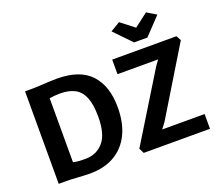

<svg xmlns="http://www.w3.org/2000/svg" viewBox="-156 -1216 1655 1449"><g transform="rotate(-20 671.5 -491.5)"><path d="M83.5 0V-743H147.5Q168.5 -743 200.5 -745Q232.5 -747 269 -749Q305.5 -751 339.5 -751Q525 -751 612.5 -656.5Q700 -562 700 -391.5Q700 -264.5 655.5 -174.8Q611 -85 527.8 -38Q444.5 9 328 8Q280 7 231.2 3.5Q182.5 0 141.5 0ZM240.5 -116.5Q259 -111.5 286.8 -109.5Q314.5 -107.5 341.5 -108Q429 -109 483.2 -172.2Q537.5 -235.5 537.5 -375Q537.5 -472 514 -529.8Q490.5 -587.5 443.5 -612.5Q396.5 -637.5 325.5 -637.5Q302.5 -637.5 278.8 -635.5Q255 -633.5 240.5 -630.5ZM766.5 0 746 -41 1079.5 -584 1110 -626H783.5V-743H1299.5L1320.5 -704L993.5 -166L957.5 -118.5H1298.5V0ZM983 -808.5 851.5 -945 928.5 -991 1036 -907.5 1145 -991 1220 -945.5 1090 -808.5Z"/></g></svg>

Font: Merriweather Sans
Style: Bold
Weight: 700
Designer: Eben Sorkin
Foundry: Eben Sorkin
Version: Version 1.008; ttfautohint (v1.7.19-72a1) -l 8 -r 50 -G 200 